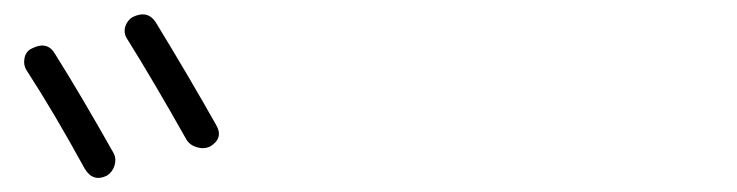

<svg xmlns="http://www.w3.org/2000/svg" viewBox="-20 -868 1040 271"><path d="M130.9 -620.1Q111.3 -610.4 99.6 -629.9Q55.7 -710 17.6 -768.6Q12.7 -776.4 14.6 -786.1Q16.6 -795.9 25.4 -799.8Q46.9 -810.5 57.6 -792Q93.8 -734.4 140.6 -651.4Q144.5 -643.6 141.6 -634.3Q138.7 -625 130.9 -620.1ZM167 -843.8Q188.5 -854.5 200.2 -835.9Q246.1 -760.7 285.2 -691.4Q295.9 -672.9 276.4 -661.1Q267.6 -657.2 257.8 -660.2Q248 -663.1 243.2 -670.9Q195.3 -755.9 159.2 -813.5Q154.3 -821.3 156.7 -830.1Q159.2 -838.9 167 -843.8Z"/></svg>

Font: Rounded-X Mgen+ 1m light
Style: Regular
Weight: 200
Designer: [Source Han Sans]
Ryoko NISHIZUKA  (kana & ideographs); Paul D. Hunt (Latin, Greek & Cyrillic); Wenlong ZHANG  (bopomofo
Version: Version 1.059.20150602